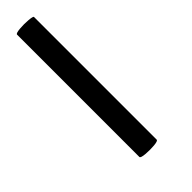

<svg xmlns="http://www.w3.org/2000/svg" viewBox="-1 -120 353 353"><g transform="rotate(45 175.0 56.5)"><path d="M-7 79Q-10 79 -11 67.5Q-12 56 -11 45Q-10 34 -8 34H311Q314 34 315 45Q316 56 315 67.5Q314 79 311 79Z"/></g></svg>

Font: Cormorant Infant Light SemiBold
Style: Italic
Weight: 600
Italic angle: -10°
Version: Version 4.001